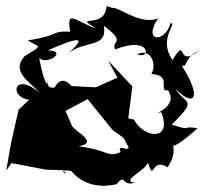

<svg xmlns="http://www.w3.org/2000/svg" viewBox="-38 -562 667 618"><path d="M340 -312 270 -281 192 -285C155 -329 132 -274 135 -267C131 -270 110 -284 114 -309C101 -198 147 -138 109 -100L117 -91C94 -57 136 -64 175 -1C135 -28 238 -1 191 -12C240 46 305 38 337 31C369 -7 351 40 396 26C342 20 457 -24 435 -47C462 35 443 -60 503 -23C489 -13 546 -67 507 -117C499 -81 517 -76 598 -149C545 -159 583 -138 515 -161C602 -248 558 -222 527 -277C580 -219 619 -237 547 -351C569 -345 551 -376 602 -398C524 -340 569 -451 517 -369C469 -438 536 -492 511 -487C491 -421 420 -428 471 -503C412 -478 333 -549 321 -535C357 -490 370 -527 305 -542C300 -465 193 -519 270 -471C203 -494 175 -534 188 -460C121 -463 166 -450 51 -432C92 -407 102 -419 41 -381C-4 -331 59 -298 90 -263C7 -334 -11 -249 56 -241L22 -209L-2 -104L-18 -13L-1 -37L110 -16L164 -14L182 -121L146 -168L168 -293C121 -270 110 -265 88 -375C115 -351 181 -399 116 -400C214 -443 247 -448 179 -388C233 -435 309 -404 296 -479C373 -422 317 -433 333 -403C450 -449 447 -368 404 -387C445 -409 469 -356 449 -324C519 -320 468 -267 503 -271C541 -215 436 -189 481 -201C518 -108 427 -115 393 -177L375 -181L388 -284L310 -367ZM383 -74C315 -119 356 -17 407 -104C296 -37 342 -75 215 -91C279 -103 212 -133 194 -156L173 -205L244 -243L323 -145L360 -118Z"/></svg>

Font: Charger Distortion
Style: 2
Weight: 400
Designer: Jasper
Foundry: Cannot Into Space Fonts
Version: Version 0.98